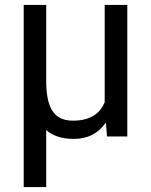

<svg xmlns="http://www.w3.org/2000/svg" viewBox="-20 -548 606 771"><path d="M165.5 -528.3V-219.2Q166 -139.6 191.2 -101.6Q216.3 -63.5 272.9 -63.5Q370.1 -63.5 400.4 -137.7V-528.3H491.2V0H409.7L405.3 -56.2Q359.9 9.8 276.9 9.8Q205.1 9.8 165.5 -25.9V203.1H75.2V-528.3Z"/></svg>

Font: RobotoDraft
Style: Regular
Weight: 400
Version: Version 2.001101; 2014